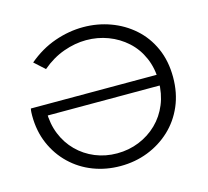

<svg xmlns="http://www.w3.org/2000/svg" viewBox="-103 -825 1029 950"><g transform="rotate(-15 412.0 -350.0)"><path d="M402 6Q328 6 263 -19Q198 -44 148.5 -91.5Q99 -139 71 -204Q43 -269 43 -348Q43 -357 43.5 -366Q44 -375 46 -384H741V-329H98L117 -350Q117 -286 138.5 -233Q160 -180 199 -141Q238 -102 290 -80.5Q342 -59 402 -59Q462 -59 515 -80.5Q568 -102 608 -141Q648 -180 670 -233.5Q692 -287 692 -351Q692 -417 668.5 -471Q645 -525 603.5 -562.5Q562 -600 509 -620Q456 -640 397 -640Q340 -640 281 -619Q222 -598 169 -553L116 -601Q180 -655 253 -680.5Q326 -706 399 -706Q472 -706 538 -682Q604 -658 655.5 -612.5Q707 -567 736.5 -501Q766 -435 766 -352Q766 -271 737.5 -205Q709 -139 658.5 -92Q608 -45 542.5 -19.5Q477 6 402 6Z"/></g></svg>

Font: MOST Montserrat
Style: Regular
Weight: 400
Designer: Julieta Ulanovsky
Foundry: Julieta Ulanovsky
Version: Version 8.000;March 11, 2024;FontCreator 15.0.0.2926 64-bit